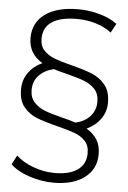

<svg xmlns="http://www.w3.org/2000/svg" viewBox="-60 -825 657 984"><g transform="rotate(5 269.0 -333.5)"><path d="M397.8 -176.7Q433.3 -155.6 452.2 -125.6Q471.1 -95.6 471.1 -51.1Q471.1 25.6 412.2 70Q353.3 114.4 253.3 114.4Q190 114.4 127.2 93.3Q64.4 72.2 31.1 38.9L55.6 -7.8Q88.9 23.3 143.3 43.9Q197.8 64.4 254.4 64.4Q331.1 64.4 372.8 34.4Q414.4 4.4 414.4 -52.2Q414.4 -91.1 392.2 -114.4Q370 -137.8 337.2 -149.4Q304.4 -161.1 247.8 -175.6Q181.1 -192.2 141.1 -207.8Q101.1 -223.3 73.3 -256.7Q45.6 -290 45.6 -346.7Q45.6 -396.7 72.2 -433.9Q98.9 -471.1 143.3 -491.1Q71.1 -533.3 71.1 -614.4Q71.1 -693.3 132.2 -737.8Q193.3 -782.2 303.3 -782.2Q358.9 -782.2 413.9 -766.7Q468.9 -751.1 503.3 -724.4L477.8 -677.8Q443.3 -704.4 396.7 -718.3Q350 -732.2 301.1 -732.2Q215.6 -732.2 171.7 -702.8Q127.8 -673.3 127.8 -615.6Q127.8 -577.8 149.4 -555Q171.1 -532.2 204.4 -519.4Q237.8 -506.7 292.2 -493.3Q357.8 -476.7 398.3 -460.6Q438.9 -444.4 467.2 -410.6Q495.6 -376.7 495.6 -318.9Q495.6 -271.1 468.9 -233.9Q442.2 -196.7 397.8 -176.7ZM266.7 -222.2Q305.6 -213.3 337.8 -202.2Q384.4 -212.2 412.8 -242.8Q441.1 -273.3 441.1 -318.9Q441.1 -358.9 418.9 -382.8Q396.7 -406.7 363.9 -419.4Q331.1 -432.2 273.3 -446.7Q226.7 -457.8 204.4 -465.6Q156.7 -454.4 128.3 -424.4Q100 -394.4 100 -350Q100 -310 122.2 -286.1Q144.4 -262.2 176.7 -249.4Q208.9 -236.7 266.7 -222.2Z"/></g></svg>

Font: Paperlogy 3 Light
Style: Regular
Weight: 300
Designer: redesigned by Lee Juim, glyphs from Gmarket Sans & Montserrat
Foundry: PT&
Version: Version 1.001